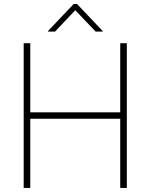

<svg xmlns="http://www.w3.org/2000/svg" viewBox="-20 -918 735 938"><path d="M95.7 -707H127.9V-369.1H567.4V-707H599.6V0H567.4V-337.9H127.9V0H95.7ZM347.7 -868.2 249 -763.7H214.8V-766.6L339.8 -898.4H356.4L481.4 -766.6V-763.7H447.3Z"/></svg>

Font: Pretendard Thin
Style: Regular
Weight: 100
Designer: Base glyphs from Inter by Rasmus Andersson; Hangeul glyphs from Noto Sans CJK(Source Han Sans) by Jang Soo-young and Kan
Foundry: Kil Hyung-jin
Version: Version 1.309